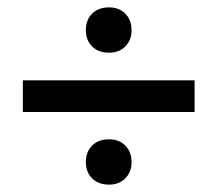

<svg xmlns="http://www.w3.org/2000/svg" viewBox="-20 -491 590 521"><path d="M42 -187V-273H508V-187ZM276 -348Q247 -348 230 -365Q213 -382 213 -409Q213 -437 230 -454Q247 -471 276 -471Q303 -471 320 -454Q337 -437 337 -409Q337 -382 320 -365Q303 -348 276 -348ZM276 10Q247 10 230 -7Q213 -24 213 -51Q213 -79 230 -96Q247 -113 276 -113Q303 -113 320 -96Q337 -79 337 -51Q337 -24 320 -7Q303 10 276 10Z"/></svg>

Font: Ysabeau Office
Style: Bold
Weight: 700
Designer: Christian Thalmann (Catharsis Fonts)
Version: Version 2.001;gftools[0.9.30]; featfreeze: tnum,lnum,ss02